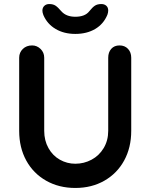

<svg xmlns="http://www.w3.org/2000/svg" viewBox="-20 -926 745 951"><path d="M630 -640V-278Q630 -195 595 -131Q560 -67 497 -31Q434 5 353 5Q272 5 208.5 -31Q145 -67 110 -131Q75 -195 75 -278V-640Q75 -666 93 -683.5Q111 -701 139 -701Q163 -701 181 -683.5Q199 -666 199 -640V-278Q199 -230 220 -192.5Q241 -155 276.5 -135Q312 -115 353 -115Q396 -115 433.5 -135Q471 -155 493.5 -192.5Q516 -230 516 -278V-640Q516 -667 531 -684Q546 -701 572 -701Q598 -701 614 -684Q630 -667 630 -640ZM195 -851Q190 -864 190 -873Q190 -888 199.5 -897Q209 -906 224 -906Q243 -906 255 -898Q267 -890 284 -870Q308 -843 353 -843Q401 -843 422 -870Q437 -889 449.5 -897.5Q462 -906 482 -906Q497 -906 506.5 -897.5Q516 -889 516 -874Q516 -864 512 -853Q493 -807 451.5 -782.5Q410 -758 353 -758Q297 -758 255.5 -782.5Q214 -807 195 -851Z"/></svg>

Font: Quicksand
Style: Bold
Weight: 700
Version: Version 3.000